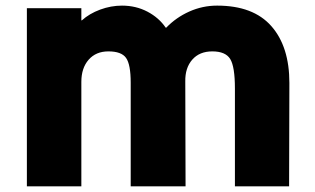

<svg xmlns="http://www.w3.org/2000/svg" viewBox="-20 -660 1115 680"><path d="M1004.9 -366.2 1003.9 0H812V-346.2Q812 -423.8 795.4 -450.9Q778.8 -478 731.9 -478Q686.5 -478 660.9 -448.7Q635.3 -419.4 636.2 -371.1L637.2 0H442.9V-367.2Q442.9 -431.6 426.5 -454.8Q410.2 -478 363.8 -478Q319.8 -478 293.9 -448.5Q268.1 -418.9 268.1 -370.1V0H75.2V-630.9H268.1V-587.9H270Q296.4 -611.8 334.7 -626Q373 -640.1 412.1 -640.1Q461.4 -640.1 502.2 -618.7Q543 -597.2 566.9 -562H568.8Q603.5 -598.1 650.4 -619.1Q697.3 -640.1 749 -640.1Q877 -640.1 940.9 -567.6Q1004.9 -495.1 1004.9 -366.2Z"/></svg>

Font: Sinkin Sans 800 Black
Style: Regular
Weight: 900
Designer: Keith Bates
Foundry: K-Type
Version: Sinkin Sans (version 1.0)  by Keith Bates   •   © 2014   www